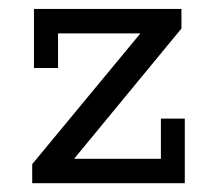

<svg xmlns="http://www.w3.org/2000/svg" viewBox="-20 -417 481 437"><path d="M53.3 0V-43.4L318.7 -364.1L330 -341H112.1V-262.3H57.3V-396.7H393V-352.1L128.2 -30.8L119.9 -55.6H346.2V-147.1H400.6V0Z"/></svg>

Font: Rokkitt SemiBold
Style: Regular
Weight: 600
Designer: Vernon Adams
Foundry: Vernon Adams
Version: Version 3.103